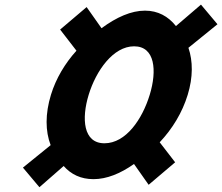

<svg xmlns="http://www.w3.org/2000/svg" viewBox="-20 -821 958 828"><path d="M735.3 -121.1 668.7 -207.4C723.4 -265.3 766.1 -335.5 789.5 -412.2C812.7 -488.1 812.2 -557.5 792.6 -614.9L917.8 -716.4L846.7 -801.1L738.8 -708.6C705.3 -750.7 661.1 -775.1 605.3 -775.1C546.1 -775.1 482.5 -747.1 417.8 -699.3L353.6 -790.5L239.3 -693.5L309.7 -602.4C260.1 -547.5 221.3 -482.6 199.7 -412.2C174.6 -330 175.3 -255.2 198.4 -195.1L78.9 -98.2L150 -13.6L254.6 -105.1C286.2 -69 328.6 -48.4 383.1 -48.4C440.2 -48.4 499.1 -72.4 557.9 -113.8L621 -24.1ZM362.4 -412.2C394.3 -516.7 468.4 -621.3 558.3 -621.3C648.8 -621.3 657.7 -516.7 625.7 -412.2C593.8 -307.6 523.4 -203.1 430.4 -203.1C338.1 -203.1 331.2 -310.2 362.4 -412.2Z"/></svg>

Font: Hussar
Style: BdSuprConOblThree
Weight: 700
Foundry: Cannot Into Space Fonts
Version: Version 2.00